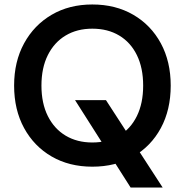

<svg xmlns="http://www.w3.org/2000/svg" viewBox="-20 -732 825 857"><path d="M563 105 315 -285H453L706 105ZM392 12Q289 12 210.5 -33.5Q132 -79 87.5 -160.5Q43 -242 43 -350Q43 -457 87.5 -538.5Q132 -620 210.5 -666Q289 -712 392 -712Q496 -712 575 -666Q654 -620 698 -538.5Q742 -457 742 -350Q742 -242 698 -160.5Q654 -79 575 -33.5Q496 12 392 12ZM392 -96Q461 -96 512 -126.5Q563 -157 591 -214Q619 -271 619 -350Q619 -429 591 -486Q563 -543 512 -573.5Q461 -604 392 -604Q324 -604 273 -573.5Q222 -543 193.5 -486Q165 -429 165 -350Q165 -271 193.5 -214Q222 -157 273 -126.5Q324 -96 392 -96Z"/></svg>

Font: DM Sans 28pt SemiBold
Style: Regular
Weight: 600
Version: Version 4.004;gftools[0.9.30]